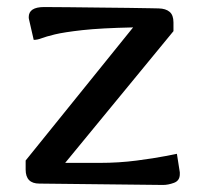

<svg xmlns="http://www.w3.org/2000/svg" viewBox="-20 -524 583 548"><path d="M166 -59.1H264.2Q319.3 -59.1 369.9 -65.7Q420.4 -72.3 452.6 -78.6Q484.9 -85 484.9 -85L493.2 -32.2V-26.9Q493.2 -8.3 476.6 -2.2Q460 3.9 445.3 3.9L92.3 0Q53.2 0 53.2 -40V-65.9L359.9 -445.8Q267.6 -443.8 215.1 -438Q162.6 -432.1 136.5 -425.8Q110.4 -419.4 98.6 -414.8Q86.9 -410.2 76.2 -410.2L63 -467.8Q62 -471.2 62 -475.1Q62 -503.9 106 -503.9Q135.7 -503.9 177.5 -503.4Q219.2 -502.9 263.7 -502.4Q308.1 -502 346.7 -501.5Q385.3 -501 409.2 -500.5Q433.1 -500 433.1 -500Q453.1 -499.5 464.1 -490.2Q475.1 -481 475.1 -460V-435.1Z"/></svg>

Font: Artifika
Style: Regular
Weight: 400
Designer: Yulya Zhdanova, Ivan Petrov | Cyreal.org
Foundry: Cyreal.org
Version: Version 1.102; ttfautohint (v1.8.4.7-5d5b)